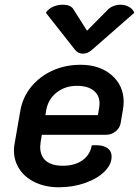

<svg xmlns="http://www.w3.org/2000/svg" viewBox="-20 -783 588 812"><path d="M39 -147Q39 -162 42 -177L66 -315Q76 -372 112 -416Q148 -460 202 -484.5Q256 -509 321 -509Q402 -509 452.5 -465Q503 -421 503 -352Q503 -337 500 -320L490 -261Q486 -241 468.5 -227Q451 -213 429 -213H157L152 -184Q150 -168 150 -162Q150 -123 174.5 -102.5Q199 -82 246 -82Q296 -82 328.5 -105Q361 -128 368 -168Q374 -169 385 -169Q417 -169 434.5 -156.5Q452 -144 452 -121Q452 -87 421.5 -57Q391 -27 339.5 -9Q288 9 229 9Q174 9 130.5 -11Q87 -31 63 -66.5Q39 -102 39 -147ZM394 -296 398 -320Q401 -334 401 -345Q401 -380 376 -400Q351 -420 305 -420Q256 -420 220.5 -392.5Q185 -365 176 -320L172 -296ZM437 -743Q446 -752 460 -757.5Q474 -763 489 -763Q509 -763 525.5 -754Q542 -745 548 -729L371 -574Q351 -556 331 -556Q309 -556 296 -574L174 -729Q185 -746 204.5 -754.5Q224 -763 245 -763Q280 -763 291 -743L348 -653Z"/></svg>

Font: K2D SemiBold
Style: Italic
Weight: 600
Italic angle: -10°
Designer: Katatrad Aksorn Co.,Ltd.
Foundry: Cadson Demak Co.,Ltd.
Version: Version 1.000; ttfautohint (v1.6)